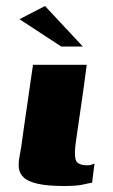

<svg xmlns="http://www.w3.org/2000/svg" viewBox="-20 -615 377 640"><path d="M269 -399Q261 -335 251.5 -271Q242 -207 233 -143Q227 -103 232 -83.5Q237 -64 272 -64Q280 -64 286.5 -66.5Q293 -69 295 -70L287 -6Q279 -5 257.5 0Q236 5 194 5Q138 5 105.5 -2.5Q73 -10 59 -23.5Q45 -37 43 -54Q41 -71 44.5 -89.5Q48 -108 51 -127Q55 -156 60.5 -195.5Q66 -235 72 -274.5Q78 -314 82.5 -347.5Q87 -381 90 -399Q135 -399 179.5 -399Q224 -399 269 -399ZM184 -460 45 -551 130 -595 256 -460Z"/></svg>

Font: Genos ExtraBold
Style: Italic
Weight: 800
Italic angle: -8°
Version: Version 1.010